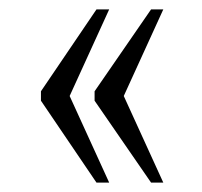

<svg xmlns="http://www.w3.org/2000/svg" viewBox="-20 -474 429 408"><path d="M301 -86H327L243 -270L327 -454H301L181 -280V-260ZM185 -86H212L128 -270L212 -454H185L67 -280V-260Z"/></svg>

Font: Noto Serif Tamil ExtraCondensed Light
Style: Italic
Weight: 300
Width: 2
Italic angle: -12°
Designer: Indian Type Foundry, Tom Grace, and the Monotype Design Team
Foundry: Monotype Imaging Inc.
Version: Version 2.003